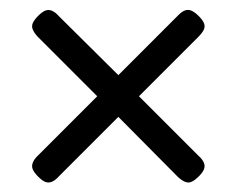

<svg xmlns="http://www.w3.org/2000/svg" viewBox="-20 -452 482 391"><path d="M263 -256 384 -135Q392 -128 395 -121Q398 -114 395.5 -107.5Q393 -101 385 -93Q377 -85 370.5 -82Q364 -79 357.5 -81.5Q351 -84 343 -91L221 -214L100 -93Q93 -85 86 -82Q79 -79 72.5 -81.5Q66 -84 58 -92Q50 -100 47 -106.5Q44 -113 46.5 -120Q49 -127 56 -134L178 -256L56 -378Q49 -386 46.5 -392.5Q44 -399 47 -405.5Q50 -412 58 -420Q66 -428 72.5 -430.5Q79 -433 86 -430Q93 -427 100 -419L221 -299L343 -421Q351 -429 357.5 -431Q364 -433 370.5 -430Q377 -427 385 -419Q393 -411 395.5 -404.5Q398 -398 395 -391.5Q392 -385 384 -377Z"/></svg>

Font: Fredoka Light
Style: Regular
Weight: 300
Designer: Ben Nathan
Foundry: Milena B. Brandão, Ben Nathan
Version: Version 2.001